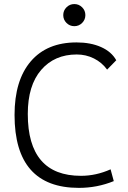

<svg xmlns="http://www.w3.org/2000/svg" viewBox="-20 -911 626 941"><path d="M366.7 9.8Q51.3 9.8 51.3 -347.7Q51.3 -517.1 130.6 -610.1Q210 -703.1 355 -703.1Q424.3 -703.1 475.3 -680.4Q526.4 -657.7 549.8 -615.7L504.9 -569.8Q479.5 -605 440.4 -624.5Q401.4 -644 356 -644Q247.1 -644 181.6 -568.1Q116.2 -492.2 116.2 -352.5Q116.2 -49.3 377 -49.3Q450.7 -49.3 522 -81.1L537.6 -23.4Q456.5 9.8 366.7 9.8ZM344.2 -782.7Q321.8 -782.7 305.9 -798.6Q290 -814.5 290 -836.9Q290 -859.4 305.9 -875.2Q321.8 -891.1 344.2 -891.1Q366.7 -891.1 382.6 -875.2Q398.4 -859.4 398.4 -836.9Q398.4 -814.5 382.6 -798.6Q366.7 -782.7 344.2 -782.7Z"/></svg>

Font: Caskaydia Cove Light
Style: Regular
Weight: 300
Monospace: yes
Designer: Aaron Bell
Foundry: Saja Typeworks
Version: Version 4.300; ttfautohint (v1.8.3)